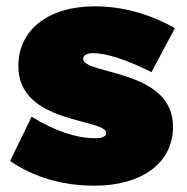

<svg xmlns="http://www.w3.org/2000/svg" viewBox="-20 -577 592 607"><path d="M459 -349 533 -488C451 -534 366 -557 279 -557C133 -557 38 -483 38 -368C38 -183 316 -204 316 -156C316 -146 303 -140 282 -140C221 -140 153 -163 80 -208L12 -68C88 -16 178 10 279 10C430 10 527 -63 527 -176C527 -360 243 -340 243 -391C243 -402 255 -409 274 -409C316 -409 378 -389 459 -349Z"/></svg>

Font: Montserrat-Arabic Black
Style: Regular
Weight: 900
Designer: Mohamed Gaber
Foundry: Kief Type Foundry
Version: Version 5.008;PS 005.008;hotconv 1.0.88;makeotf.lib2.5.64775